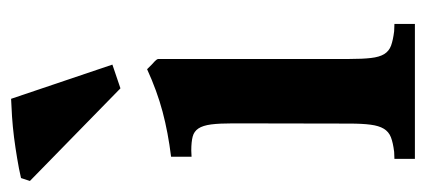

<svg xmlns="http://www.w3.org/2000/svg" viewBox="-251 -540 772 348"><g transform="rotate(-90 135.0 -366.0)"><path d="M-13.7 -713.9Q2.9 -717.8 22 -720.9Q41 -724.1 60.3 -726.6Q79.6 -729 97.7 -730.2Q115.7 -731.4 129.9 -731.9L191.9 -548.3L148.9 -533.7L-19 -697.8ZM202.1 -119.6Q202.1 -94.7 203.9 -79.6Q205.6 -64.5 210.9 -55.7Q216.3 -46.9 226.3 -43.2Q236.3 -39.6 252.4 -37.6L265.6 -37.1V0H21V-37.1L33.7 -37.6Q50.3 -39.6 60.3 -43.5Q70.3 -47.4 75.7 -56.4Q81.1 -65.4 83 -80.3Q85 -95.2 85 -119.1L85.4 -329.1Q85.4 -354 83.5 -369.1Q81.5 -384.3 76.2 -392.3Q70.8 -400.4 61.3 -402.8Q51.8 -405.3 36.1 -405.3L24.9 -404.8V-441.9Q68.8 -447.3 106.4 -457.3Q144 -467.3 183.6 -485.4L191.4 -477.5Q194.8 -474.6 198 -471.4Q201.2 -468.3 202.1 -465.8Z"/></g></svg>

Font: Varendra
Style: Regular
Weight: 700
Designer: Jacob Thomas
Foundry: Bangla Type Foundry
Version: Version 1.008